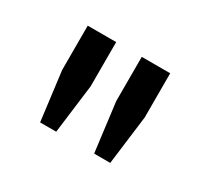

<svg xmlns="http://www.w3.org/2000/svg" viewBox="-61 -883 402 377"><g transform="rotate(30 139.5 -694.5)"><path d="M60 -588.7 46 -699.7V-800H110.5V-699.7L96.5 -588.7ZM182.5 -588.7 168.5 -699.7V-800H233V-699.7L219 -588.7Z"/></g></svg>

Font: Big Shoulders Display SC Thin
Style: Regular
Weight: 100
Designer: Patric King
Foundry: XO Type Co
Version: Version 2.002